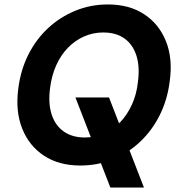

<svg xmlns="http://www.w3.org/2000/svg" viewBox="-20 -732 813 863"><path d="M476 111 319 -294H470L627 111ZM341 12Q245 12 178 -32Q111 -76 80 -153.5Q49 -231 62 -332Q72 -415 106.5 -484.5Q141 -554 195 -604.5Q249 -655 318 -683.5Q387 -712 465 -712Q561 -712 628 -668Q695 -624 726 -546.5Q757 -469 743 -368Q733 -285 698.5 -215.5Q664 -146 610 -95Q556 -44 487.5 -16Q419 12 341 12ZM361 -114Q408 -114 448.5 -132Q489 -150 520.5 -183Q552 -216 573 -262Q594 -308 600 -364Q609 -433 593 -482.5Q577 -532 539.5 -559Q502 -586 444 -586Q398 -586 357.5 -568Q317 -550 285 -517Q253 -484 232.5 -438Q212 -392 205 -336Q196 -268 212 -218Q228 -168 266.5 -141Q305 -114 361 -114Z"/></svg>

Font: DM Sans 11pt ExtraBold
Style: Italic
Weight: 800
Italic angle: -10°
Version: Version 4.004;gftools[0.9.30]